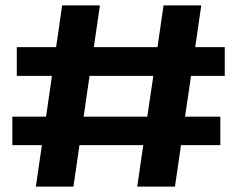

<svg xmlns="http://www.w3.org/2000/svg" viewBox="-20 -695 894 715"><path d="M491 0 513.5 -154.5H276L253.5 0H113.5L136 -154.5H26V-260.5H151.5L173.5 -412.5H42.5V-519.5H189L211.5 -675H352L329.5 -519.5H566.5L589 -675H729.5L707 -519.5H817V-412.5H691.5L669 -260.5H800.5V-154.5H654L631.5 0ZM291.5 -260.5H528.5L551 -412.5H313.5Z"/></svg>

Font: Anybody ExtraExpanded Regular
Style: Bold
Weight: 700
Width: 8
Designer: Tyler Finck
Foundry: Etcetera Type Company
Version: Version 1.010; ttfautohint (v1.8.3) -l 8 -r 50 -G 200 -x 14 